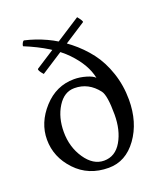

<svg xmlns="http://www.w3.org/2000/svg" viewBox="-129 -779 761 876"><g transform="rotate(-20 251.0 -340.5)"><path d="M347.7 -688.5Q369.1 -662.1 365.2 -658.2L116.2 -497.1Q93.8 -522.5 99.6 -528.3ZM237.3 -427.7Q265.6 -427.7 295.4 -418.9Q325.2 -410.2 335.9 -398.4Q322.3 -465.8 259.3 -531.2Q196.3 -596.7 70.3 -648.4Q70.3 -654.3 74.7 -663.1Q79.1 -671.9 84 -671.9Q135.7 -660.2 185.5 -637.2Q235.4 -614.3 282.2 -577.1Q329.1 -540 364.3 -494.1Q399.4 -448.2 420.4 -385.7Q441.4 -323.2 441.4 -253.9Q441.4 -144.5 386.7 -68.8Q332 6.8 249 6.8Q151.4 6.8 89.4 -59.1Q27.3 -125 27.3 -210Q27.3 -292 88.9 -359.9Q150.4 -427.7 237.3 -427.7ZM224.6 -388.7Q174.8 -388.7 143.1 -337.9Q111.3 -287.1 111.3 -216.8Q111.3 -143.6 149.4 -87.4Q187.5 -31.2 240.2 -31.2Q294.9 -31.2 325.7 -84Q356.4 -136.7 356.4 -212.9Q356.4 -305.7 337.9 -330.1Q293 -388.7 224.6 -388.7Z"/></g></svg>

Font: Crimson Text
Style: Roman
Weight: 400
Version: Version 0.13